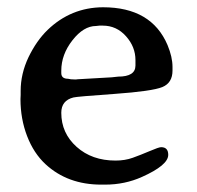

<svg xmlns="http://www.w3.org/2000/svg" viewBox="-20 -497 539 526"><path d="M351.1 -317.4V-332.5Q351.1 -368.7 325.2 -397.7Q299.3 -426.8 261.7 -426.8H252.4Q245.6 -425.8 243.2 -425.8Q209 -425.8 178.5 -386.7Q147.9 -347.7 147.9 -303.2V-296.9Q147.9 -281.2 166.5 -281.2Q173.8 -279.8 174.3 -279.8L185.5 -279.3H188.5L191.9 -279.8L286.1 -285.2L303.7 -287.1Q351.1 -287.1 351.1 -317.4ZM147.9 -188Q147.9 -132.3 189.9 -94.7Q231.9 -57.1 296.4 -57.1Q322.3 -57.1 343.5 -64.7Q364.7 -72.3 389.9 -83Q415 -93.8 421.4 -93.8Q440.9 -93.8 440.9 -72.8Q440.9 -44.4 368.7 -12.2Q321.8 8.8 268.1 8.8H257.3Q165.5 8.8 105 -46.9Q72.3 -77.1 54.2 -124.3Q36.1 -171.4 36.1 -225.6L36.6 -236.8V-248Q36.6 -294.9 58.1 -340.3Q80.1 -385.7 110.4 -415Q174.3 -476.6 262.2 -477.1Q395 -477.1 439 -373.5Q452.6 -340.8 452.6 -313.5V-303.7Q452.6 -270 424.8 -258.5Q397 -247.1 293.5 -239.7Q189.9 -232.4 181.2 -230Q147.9 -221.7 147.9 -188Z"/></svg>

Font: Averia Serif Libre
Style: Regular
Weight: 400
Version: Version 1.002